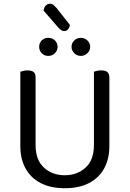

<svg xmlns="http://www.w3.org/2000/svg" viewBox="-20 -987 689 1020"><path d="M324 13Q249 13 196 -14.5Q143 -42 115.5 -92.5Q88 -143 88 -210V-292H169V-217Q169 -137 213.5 -96.5Q258 -56 324 -56Q390 -56 434.5 -96.5Q479 -137 479 -217V-292H561V-210Q561 -143 533.5 -92.5Q506 -42 453 -14.5Q400 13 324 13ZM169 -251H88V-606Q93 -608 103.5 -610.5Q114 -613 126 -613Q148 -613 158.5 -604.5Q169 -596 169 -576ZM561 -251H479V-606Q484 -608 494.5 -610.5Q505 -613 517 -613Q539 -613 550 -604.5Q561 -596 561 -576ZM286 -738Q286 -719 272 -704.5Q258 -690 236 -690Q215 -690 201.5 -704.5Q188 -719 188 -738Q188 -758 201.5 -772Q215 -786 236 -786Q258 -786 272 -772Q286 -758 286 -738ZM459 -738Q459 -719 444.5 -704.5Q430 -690 409 -690Q389 -690 374.5 -704.5Q360 -719 360 -738Q360 -758 374.5 -772Q389 -786 409 -786Q430 -786 444.5 -772Q459 -758 459 -738ZM292 -838 212 -930Q213 -947 222.5 -957Q232 -967 245 -967Q257 -967 264.5 -960.5Q272 -954 281 -944L351 -855Q349 -838 340.5 -830Q332 -822 321 -822Q313 -822 306.5 -826Q300 -830 292 -838Z"/></svg>

Font: Baloo Tamma 2
Style: Regular
Weight: 400
Designer: Divya Kowshik, Shuchita Grover and Ek Type
Foundry: Ek Type
Version: Version 1.700